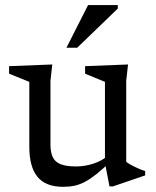

<svg xmlns="http://www.w3.org/2000/svg" viewBox="-20 -710 602 740"><path d="M174.5 -153Q174.5 -122 183.8 -103.5Q193 -85 214.5 -76.8Q236 -68.5 273 -68.5Q307 -68.5 339.8 -79.2Q372.5 -90 390.5 -106.5L405.5 -86.5Q374.5 -57 350.8 -38.2Q327 -19.5 307 -9Q287 1.5 267 5.8Q247 10 223 10Q156 10 124.5 -28.5Q93 -67 93 -143.5V-394.5L15 -426V-455L181.5 -461.5L174.5 -398.5ZM402 8.5 384.5 -82V-394.5L308 -426V-455L473.5 -461.5L466.5 -398.5V-86.5Q471 -82.5 480 -77.2Q489 -72 499.8 -66.8Q510.5 -61.5 521 -57.2Q531.5 -53 539.5 -51V-34L415 8.5ZM236 -526 319.5 -690.5H434V-677L277.5 -526Z"/></svg>

Font: Newsreader
Style: Regular
Weight: 400
Designer: Hugues Gentile
Foundry: Production Type
Version: Version 1.003